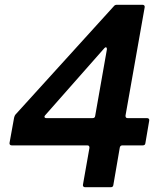

<svg xmlns="http://www.w3.org/2000/svg" viewBox="-20 -783 680 803"><path d="M336 0Q331 0 328.5 -3Q326 -6 327 -11L354 -164V-166Q354 -175 345 -175H29Q24 -175 21.5 -178Q19 -181 20 -186L39 -291Q41 -299 44 -303L457 -758Q461 -763 469 -763H576Q581 -763 583.5 -760Q586 -757 585 -752L505 -300V-298Q505 -289 514 -289H595Q600 -289 602.5 -286Q605 -283 604 -278L588 -184Q587 -175 577 -175H492Q483 -175 481 -166L454 -9Q453 0 443 0ZM169 -301Q166 -298 166 -295Q166 -289 174 -289H367Q377 -289 378 -298L427 -576V-579Q427 -584 423.5 -585Q420 -586 416 -581Z"/></svg>

Font: Open Sauce Two SemiBold Italic
Style: Regular
Weight: 600
Italic angle: -10°
Designer: Alfredo Marco Pradil
Foundry: Creative Sauce Fz LLC
Version: Version 1.477